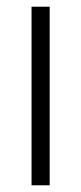

<svg xmlns="http://www.w3.org/2000/svg" viewBox="-20 -552 242 572"><path d="M128 0V-532H74V0Z"/></svg>

Font: Noto Sans Armenian Condensed Light
Style: Regular
Weight: 300
Width: 3
Designer: Monotype Design Team
Foundry: Monotype Imaging Inc.
Version: Version 2.008